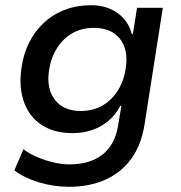

<svg xmlns="http://www.w3.org/2000/svg" viewBox="-20 -528 694 737"><path d="M245 189Q186 189 129.5 172Q73 155 35 126L70 45Q94 63 124 75.5Q154 88 185.5 95.5Q217 103 247 103Q325 103 373 65.5Q421 28 433 -44L446 -122H442Q424 -87 395.5 -63.5Q367 -40 332.5 -28.5Q298 -17 259 -17Q188 -17 140.5 -48Q93 -79 72.5 -135Q52 -191 62 -264Q69 -319 91.5 -364Q114 -409 149.5 -441.5Q185 -474 230.5 -491Q276 -508 330 -508Q389 -508 431 -478Q473 -448 486 -397H490L506 -498H605L535 -51Q523 27 484.5 80.5Q446 134 385 161.5Q324 189 245 189ZM290 -102Q337 -102 373.5 -123Q410 -144 433.5 -182.5Q457 -221 463 -269Q473 -338 440 -379.5Q407 -421 340 -421Q293 -421 257 -400Q221 -379 198 -342Q175 -305 168 -257Q158 -187 191 -144.5Q224 -102 290 -102Z"/></svg>

Font: Nunito Sans 7pt SemiBold
Style: Italic
Weight: 600
Italic angle: -9°
Designer: Vernon Adams
Foundry: Vernon Adams
Version: Version 3.101;gftools[0.9.27]